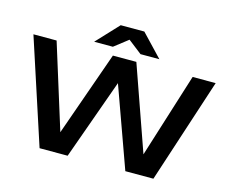

<svg xmlns="http://www.w3.org/2000/svg" viewBox="-127 -1147 1585 1328"><g transform="rotate(15 665.5 -483.5)"><path d="M750 -750H582L368 -144L179 -750H13L258 0H459L665 -575L872 0H1073L1318 -750H1153L963 -145ZM432 -809H566L665 -886L764 -809H899L749 -967H580Z"/></g></svg>

Font: Bounded Med
Style: Regular
Weight: 500
Designer: Vlad Churkin
Version: Version 3.0